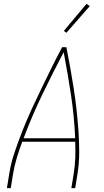

<svg xmlns="http://www.w3.org/2000/svg" viewBox="-20 -981 540 1001"><path d="M16 0 28 -74Q37 -131 56 -187Q75 -243 97 -299Q119 -355 144 -409.5Q169 -464 195.5 -518.5Q222 -573 248.5 -627Q275 -681 304 -735H326Q337 -681 346.5 -627Q356 -573 364.5 -518.5Q373 -464 379 -409.5Q385 -355 389 -299Q393 -243 393 -187Q393 -131 384 -74L372 0H352L364 -74Q371 -116 372.5 -158Q374 -200 372 -242H96Q80 -200 67.5 -158Q55 -116 48 -74L36 0ZM103 -260H372Q367 -375 350 -487Q333 -599 312 -709Q254 -599 200 -487Q146 -375 103 -260ZM326 -810 313 -820 431 -961 448 -949Z"/></svg>

Font: Iosevka Curly Thin
Style: Italic
Weight: 100
Italic angle: -9°
Monospace: yes
Designer: Belleve Invis
Foundry: Belleve Invis
Version: Version 22.1.2; ttfautohint (v1.8.4)